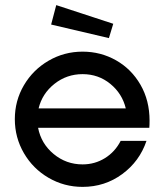

<svg xmlns="http://www.w3.org/2000/svg" viewBox="-20 -723 645 751"><path d="M38 -257Q38 -329 73.5 -389.5Q109 -450 170 -485.5Q231 -521 303 -521Q374 -521 434 -487Q494 -453 529.5 -391.5Q565 -330 565 -251Q565 -233 564 -223H129Q141 -161 190 -120.5Q239 -80 303 -80Q351 -80 390.5 -104.5Q430 -129 452 -172H553Q526 -92 458 -42Q390 8 303 8Q231 8 170 -27.5Q109 -63 73.5 -124Q38 -185 38 -257ZM472 -299Q458 -357 411.5 -395Q365 -433 303 -433Q241 -433 193 -395Q145 -357 131 -299ZM180 -627 200 -703 423 -630 406 -574Z"/></svg>

Font: Lineal
Style: Regular
Weight: 400
Designer: Created by Frank Adebiaye with contributions from Anton Moglia & Ariel Martín Pérez
Created by Frank ADEBIAYE with FontF
Foundry: Velvetyne Type Foundry
Version: Version 2.000